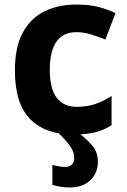

<svg xmlns="http://www.w3.org/2000/svg" viewBox="-20 -576 554 836"><path d="M299.8 9.8Q177.7 9.8 111.3 -57.4Q44.9 -124.5 44.9 -270Q44.9 -370.1 78.9 -433.3Q112.8 -496.6 173.1 -526.4Q233.4 -556.2 313 -556.2Q369.6 -556.2 410.9 -545.2Q452.1 -534.2 482.9 -519L439 -403.8Q403.8 -418 373.5 -427Q343.3 -436 313 -436Q196.8 -436 196.8 -271Q196.8 -189.5 227.1 -150.1Q257.3 -110.8 313 -110.8Q359.4 -110.8 395.5 -123.3Q431.6 -135.7 465.8 -158.2V-30.8Q431.6 -9.3 394.3 0.2Q356.9 9.8 299.8 9.8ZM303.2 110.8Q303.2 85.4 284.2 58.8Q265.1 32.2 231 0H318.4Q355 26.9 380.6 56.4Q406.2 85.9 406.2 127.9Q406.2 177.2 373.3 208.7Q340.3 240.2 284.2 240.2Q260.3 240.2 241.9 236.8Q223.6 233.4 208 229V142.1Q217.8 145 233.2 147.9Q248.5 150.9 264.2 150.9Q281.2 150.9 292.2 141.1Q303.2 131.3 303.2 110.8Z"/></svg>

Font: Open Sans
Style: Bold
Weight: 700
Designer: Monotype Design Team
Foundry: Monotype Imaging Inc.
Version: Version 3.000; ttfautohint (v1.8.4)